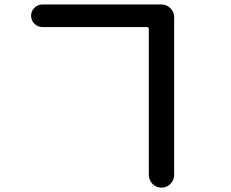

<svg xmlns="http://www.w3.org/2000/svg" viewBox="-20 -780 1040 865"><path d="M170.9 -658.2Q149.4 -658.2 134.8 -673.3Q120.1 -688.5 120.1 -709.5Q120.1 -730.5 135.3 -745.1Q150.4 -759.8 170.9 -759.8H708Q731.4 -759.8 748 -742.7Q764.6 -725.6 764.6 -703.1V7.8Q764.6 31.2 748 48.3Q731.4 65.4 708 65.4H707Q683.6 65.4 667 48.3Q650.4 31.2 650.4 7.8V-649.4Q650.4 -658.2 640.6 -658.2Z"/></svg>

Font: Rounded Mgen+ 1mn medium
Style: Regular
Weight: 500
Designer: [Source Han Sans]
Ryoko NISHIZUKA  (kana & ideographs); Paul D. Hunt (Latin, Greek & Cyrillic); Wenlong ZHANG  (bopomofo
Version: Version 1.059.20150602